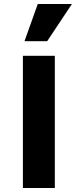

<svg xmlns="http://www.w3.org/2000/svg" viewBox="-20 -936 387 956"><path d="M94 0V-658H253V0ZM102 -731 168 -916H338L215 -731Z"/></svg>

Font: Ysabeau SC ExtraBold
Style: Regular
Weight: 800
Designer: Christian Thalmann (Catharsis Fonts)
Version: Version 2.001;gftools[0.9.30]; featfreeze: smcp